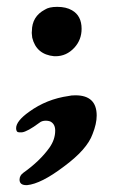

<svg xmlns="http://www.w3.org/2000/svg" viewBox="-20 -398 342 560"><path d="M111 -370Q123 -378 147 -378Q173 -378 190 -368Q218 -352 218 -314Q218 -282 197 -259Q174 -234 142 -234Q142 -234 138 -234Q86 -239 74 -288Q72 -303 73 -307Q73 -350 111 -370ZM36 -12Q27 -12 27 -24Q27 -45 65 -72Q116 -109 180 -118Q187 -120 200 -120Q262 -120 262 -61Q262 -37 250 -7Q234 38 166 88Q100 138 59 142Q59 142 57 142Q37 142 37 126Q37 114 48 106Q96 72 124 33Q141 9 141 -17Q141 -37 126 -44Q120 -46 114 -46Q102 -46 95 -40Q60 -14 44 -12Q44 -12 36 -12Z"/></svg>

Font: Fedorovsk Unicode
Style: Medium
Weight: 500
Designer: Aleksandr Andreev and Nikita Simmons
Version: Version 3.2